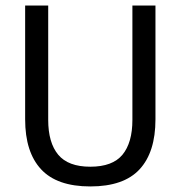

<svg xmlns="http://www.w3.org/2000/svg" viewBox="-20 -659 650 691"><path d="M305 12Q185 12 127.8 -49.8Q70.5 -111.5 70.5 -229.5V-639H153.5V-227.5Q153.5 -145.5 189.5 -102.2Q225.5 -59 305 -59Q385 -59 420.8 -102.2Q456.5 -145.5 456.5 -227.5V-639H539.5V-229.5Q539.5 -111.5 482.5 -49.8Q425.5 12 305 12Z"/></svg>

Font: Anek Malayalam
Style: Regular
Weight: 400
Version: Version 1.003